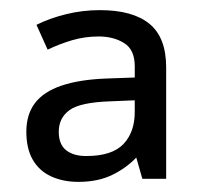

<svg xmlns="http://www.w3.org/2000/svg" viewBox="-20 -742 397 379"><path d="M177 -722Q242 -722 275 -695Q308 -668 308 -609V-389H261L249 -431Q229 -410 201 -396.5Q173 -383 135 -383Q104 -383 80.5 -394Q57 -405 44.5 -427Q32 -449 32 -482Q32 -516 49 -538.5Q66 -561 101.5 -573Q137 -585 190 -587L246 -589V-611Q246 -644 225 -657Q204 -670 175 -670Q147 -670 122 -662.5Q97 -655 74 -644L52 -693Q78 -706 110.5 -714Q143 -722 177 -722ZM198 -542Q138 -540 117 -524.5Q96 -509 96 -482Q96 -457 110.5 -445.5Q125 -434 150 -434Q201 -434 223.5 -457.5Q246 -481 246 -521V-544Z"/></svg>

Font: Noto Sans Lao UI
Style: Regular
Weight: 400
Designer: Monotype Design Team
Foundry: Monotype Imaging Inc.
Version: Version 2.000